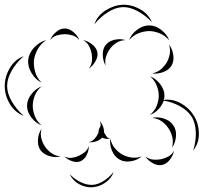

<svg xmlns="http://www.w3.org/2000/svg" viewBox="-115 -674 858 809"><path d="M283 -572Q295 -608 329.5 -630Q364 -652 402 -654Q440 -655 475.5 -635Q511 -615 525 -580Q500 -608 466 -626.5Q432 -645 402 -644Q372 -643 339.5 -622.5Q307 -602 283 -572ZM429 -505Q438 -530 462.5 -548.5Q487 -567 514 -567Q540 -567 564.5 -548Q589 -529 598 -504Q581 -524 558 -533.5Q535 -543 514 -543Q492 -543 469 -534Q446 -525 429 -505ZM96 -505Q103 -523 120.5 -538.5Q138 -554 158 -554Q177 -554 195 -538.5Q213 -523 219 -505Q207 -520 190 -525Q173 -530 158 -530Q142 -530 125 -525Q108 -520 96 -505ZM330 -398Q319 -416 318 -441.5Q317 -467 330 -484Q343 -501 368 -506.5Q393 -512 413 -505Q392 -504 375.5 -493.5Q359 -483 349 -469Q339 -456 332.5 -437.5Q326 -419 330 -398ZM235 -505Q254 -502 272.5 -487.5Q291 -473 295 -455Q299 -436 287 -415.5Q275 -395 259 -385Q271 -400 272.5 -417.5Q274 -435 271 -450Q268 -465 260 -480.5Q252 -496 235 -505ZM60 -326Q35 -338 18 -366Q1 -394 4 -423Q7 -451 29.5 -474.5Q52 -498 80 -505Q56 -489 43.5 -466Q31 -443 28 -420Q26 -397 33 -371.5Q40 -346 60 -326ZM597 -486Q611 -469 615 -443Q619 -417 608 -398Q597 -379 572 -370Q547 -361 526 -365Q548 -369 563 -382Q578 -395 587 -410Q596 -425 600 -445Q604 -465 597 -486ZM-15 -186Q-52 -200 -73.5 -236Q-95 -272 -95 -312Q-95 -351 -73.5 -387.5Q-52 -424 -15 -437Q-45 -412 -65 -377.5Q-85 -343 -85 -312Q-85 -280 -65 -246Q-45 -212 -15 -186ZM518 -352Q542 -343 560 -319.5Q578 -296 578 -271Q578 -262 575 -253Q612 -258 646.5 -239Q681 -220 701 -188Q722 -155 723 -113Q724 -71 699 -40Q711 -77 710 -116.5Q709 -156 692 -183Q676 -208 644 -226Q612 -244 575 -250Q568 -230 552.5 -213.5Q537 -197 517 -190Q537 -207 545.5 -229Q554 -251 554 -271Q554 -291 545.5 -313Q537 -335 518 -352ZM60 -146Q36 -155 17.5 -178.5Q-1 -202 -1 -228Q-1 -254 17.5 -277.5Q36 -301 60 -310Q40 -293 31.5 -271Q23 -249 23 -228Q23 -208 31.5 -185.5Q40 -163 60 -146ZM526 -177Q549 -183 575.5 -174.5Q602 -166 615 -146Q629 -127 626.5 -99Q624 -71 610 -52Q616 -75 611 -96Q606 -117 595 -133Q585 -149 567.5 -162Q550 -175 526 -177ZM305 -164Q314 -155 319 -141.5Q324 -128 323 -116L324 -115Q328 -108 333.5 -99.5Q339 -91 350 -90Q343 -88 333 -89Q323 -90 315 -94Q305 -83 289 -78Q273 -73 259 -75Q274 -78 283.5 -89Q293 -100 298 -111L300 -115Q299 -127 309 -144Q310 -154 305 -164ZM140 -15Q118 -9 93 -16.5Q68 -24 55 -42Q43 -60 45 -86.5Q47 -113 60 -131Q54 -109 59.5 -89.5Q65 -70 75 -56Q85 -41 101.5 -29Q118 -17 140 -15ZM482 -15Q464 1 436.5 5.5Q409 10 388 -2Q367 -14 356.5 -40Q346 -66 350 -90Q355 -66 369 -49.5Q383 -33 400 -23Q416 -14 438 -10.5Q460 -7 482 -15ZM259 -59Q260 -41 250.5 -21.5Q241 -2 225 5Q209 12 188.5 5Q168 -2 156 -15Q171 -7 187 -9Q203 -11 216 -17Q229 -23 241.5 -32.5Q254 -42 259 -59ZM618 -39Q615 -20 601 -1.5Q587 17 568 21Q549 25 528.5 13.5Q508 2 498 -15Q513 -3 530.5 -1.5Q548 0 563 -3Q578 -6 593.5 -14Q609 -22 618 -39ZM364 50Q355 77 329.5 95Q304 113 275 115Q246 117 218.5 102Q191 87 179 60Q199 81 225 93.5Q251 106 274 105Q297 104 321.5 88.5Q346 73 364 50Z"/></svg>

Font: Rubik Puddles
Style: Regular
Weight: 400
Designer: Hubert and Fischer, NaN
Foundry: Hubert and Fischer, NaN
Version: Version 2.200